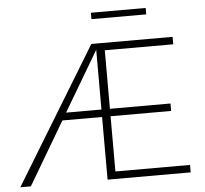

<svg xmlns="http://www.w3.org/2000/svg" viewBox="-55 -866 988 925"><g transform="rotate(-5 439.0 -404.0)"><path d="M683 -808V-777H418V-808ZM469 -36H830V0H428V-303H236L57 0H6L407 -658H800V-622H469V-339H762V-303H469ZM257 -339H428V-628Z"/></g></svg>

Font: EauTest Light
Style: Regular
Weight: 300
Designer: Christian Thalmann (Catharsis Fonts)
Version: Version 0.001;PS 000.001;hotconv 1.0.88;makeotf.lib2.5.64775